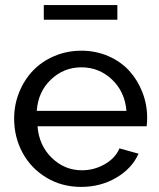

<svg xmlns="http://www.w3.org/2000/svg" viewBox="-20 -732 631 762"><path d="M153.8 -653.8V-711.9H445.8V-653.8ZM301.8 9.8Q225.1 9.8 163.8 -27.3Q102.5 -64.5 69.3 -126.2Q36.1 -188 36.1 -261.2Q36.1 -315.9 55.9 -365.2Q75.7 -414.6 110.4 -451.2Q145 -487.8 195.3 -509.3Q245.6 -530.8 303.2 -530.8Q360.8 -530.8 410.4 -509Q460 -487.3 493.2 -450.7Q526.4 -414.1 545.2 -365.7Q564 -317.4 564 -265.1Q564 -242.7 562 -231H128.9Q134.8 -154.8 185.5 -105.5Q236.3 -56.2 305.2 -56.2Q353.5 -56.2 395.8 -80.3Q438 -104.5 454.1 -143.1L529.8 -122.1Q503.9 -63.5 441.7 -26.9Q379.4 9.8 301.8 9.8ZM126 -292H481.9Q475.6 -367.7 424.6 -416.3Q373.5 -464.8 303.2 -464.8Q232.9 -464.8 181.9 -416Q130.9 -367.2 126 -292Z"/></svg>

Font: Rawline Medium
Style: Regular
Weight: 500
Designer: Matt McInerney, Pablo Impallari, Rodrigo Fuenzalida
Foundry: Matt McInerney, Pablo Impallari, Rodrigo Fuenzalida
Version: Version 4.020;PS 004.020;hotconv 1.0.88;makeotf.lib2.5.64775